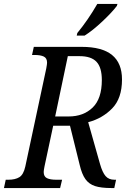

<svg xmlns="http://www.w3.org/2000/svg" viewBox="-39 -951 661 971"><path d="M-10 -42H3Q38 -42 59 -55Q80 -68 89 -109L195 -605Q199 -627 199 -634Q199 -657 182.5 -665Q166 -673 135 -673H123L132 -714H374Q477 -714 527.5 -673Q578 -632 578 -549Q578 -454 528.5 -403Q479 -352 407 -333L467 -121Q479 -79 495 -60.5Q511 -42 540 -42H548L539 0H525Q472 0 441.5 -10Q411 -20 393 -45Q375 -70 364 -117L315 -315H230L186 -109Q182 -89 182 -81Q182 -58 198.5 -50Q215 -42 246 -42H275L265 0H-19ZM308 -362Q383 -362 429.5 -407Q476 -452 476 -546Q476 -610 449 -638.5Q422 -667 364 -667H304L240 -362ZM352 -784Q407 -851 453 -931H555L552 -921Q527 -888 478 -842Q429 -796 389 -771H349Z"/></svg>

Font: Noto Serif Narrow
Style: Italic
Weight: 400
Width: 4
Italic angle: -12°
Designer: Monotype Design Team
Foundry: Monotype Imaging Inc.
Version: Version 1.001